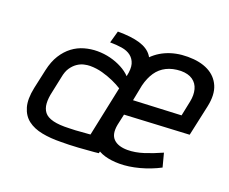

<svg xmlns="http://www.w3.org/2000/svg" viewBox="-91 -653 963 809"><g transform="rotate(20 390.0 -249.0)"><path d="M411 -345Q395 -362 370.5 -375Q346 -388 318 -395Q290 -402 260 -402Q231 -402 202.5 -394Q174 -386 150 -368Q126 -350 108 -321.5Q90 -293 81 -252L62 -165Q51 -112 61 -77.5Q71 -43 96.5 -23.5Q122 -4 160.5 3.5Q199 11 245 10Q261 10 281.5 9.5Q302 9 322.5 7.5Q343 6 362 4.5Q381 3 394 2Q407 1 412 0L476 -294Q488 -353 486.5 -394.5Q485 -436 467 -461Q449 -486 411 -497.5Q373 -509 312 -509L297 -455Q326 -455 350.5 -451Q375 -447 391 -434.5Q407 -422 413 -401Q419 -380 411 -345ZM399 -286 352 -62Q352 -62 347 -61.5Q342 -61 333.5 -60.5Q325 -60 313 -59Q301 -58 287.5 -57Q274 -56 259 -56Q214 -54 186.5 -61Q159 -68 147 -83.5Q135 -99 133.5 -122Q132 -145 139 -175L154 -246Q159 -274 170.5 -290.5Q182 -307 196 -316.5Q210 -326 225 -329.5Q240 -333 252 -333Q281 -333 308 -325.5Q335 -318 358.5 -307.5Q382 -297 399 -286ZM445 -139 456 -189 745 -204 775 -342Q787 -398 771 -435Q755 -472 718 -491Q681 -510 626 -510Q572 -510 528.5 -490.5Q485 -471 455.5 -433Q426 -395 414 -339L372 -140Q363 -99 369.5 -70Q376 -41 394.5 -23Q413 -5 442 3.5Q471 12 508 12Q549 12 596 -0.5Q643 -13 685 -35L669 -96Q629 -78 591.5 -66Q554 -54 520 -54Q500 -54 484 -59Q468 -64 457.5 -74.5Q447 -85 444 -101Q441 -117 445 -139ZM699 -337 685 -269 471 -259 485 -330Q494 -366 511 -391Q528 -416 555 -429.5Q582 -443 619 -444Q652 -444 672 -430Q692 -416 698.5 -391.5Q705 -367 699 -337Z"/></g></svg>

Font: Advent Pro Medium
Style: Italic
Weight: 500
Italic angle: -12°
Version: Version 3.000